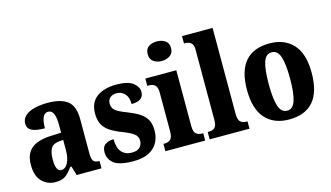

<svg xmlns="http://www.w3.org/2000/svg" viewBox="-88 -1062 2350 1365"><g transform="rotate(-15 1086.5 -380.0)"><path d="M175 10Q118 10 77.5 -30Q37 -70 37 -153Q37 -235 85.5 -274Q134 -313 232 -316L304 -319V-374Q304 -430 292 -458.5Q280 -487 252 -487Q226 -487 213.5 -459Q201 -431 201 -379Q136 -379 105 -395Q74 -411 74 -447Q74 -482 100 -505Q126 -528 169.5 -538.5Q213 -549 265 -549Q363 -549 411.5 -511Q460 -473 460 -379V-125Q460 -84 471.5 -69Q483 -54 513 -54H516V0H333L313 -67H304Q284 -40 267 -23Q250 -6 228.5 2Q207 10 175 10ZM237 -62Q268 -62 286.5 -97.5Q305 -133 305 -191V-266L273 -263Q230 -259 213.5 -231Q197 -203 197 -149Q197 -108 206.5 -85Q216 -62 237 -62Z M750 10Q646 10 606 -22Q566 -54 566 -104Q566 -145 591.5 -161.5Q617 -178 652 -178Q652 -114 679.5 -83Q707 -52 753 -52Q796 -52 814 -71.5Q832 -91 832 -120Q832 -151 807 -170Q782 -189 728 -210Q675 -230 640.5 -252.5Q606 -275 589 -307Q572 -339 572 -387Q572 -469 626.5 -508.5Q681 -548 770 -548Q856 -548 893.5 -518.5Q931 -489 931 -453Q931 -386 841 -386Q841 -436 817 -462Q793 -488 757 -488Q727 -488 709 -472.5Q691 -457 691 -429Q691 -397 713 -378.5Q735 -360 796 -337Q843 -319 878 -297.5Q913 -276 931.5 -244.5Q950 -213 950 -164Q950 -85 899.5 -37.5Q849 10 750 10Z M1128 -626Q1092 -626 1067.5 -644Q1043 -662 1043 -698Q1043 -736 1067.5 -753Q1092 -770 1128 -770Q1163 -770 1189 -753Q1215 -736 1215 -698Q1215 -662 1189 -644Q1163 -626 1128 -626ZM986 0V-54H996Q1022 -54 1038.5 -69Q1055 -84 1055 -127V-414Q1055 -454 1038.5 -468Q1022 -482 997 -482H982V-536H1210V-126Q1210 -83 1226.5 -68.5Q1243 -54 1269 -54H1279V0Z M1312 0V-54H1323Q1348 -54 1364 -68.5Q1380 -83 1380 -126V-646Q1380 -672 1369.5 -685Q1359 -698 1345 -702Q1331 -706 1323 -706H1312V-760H1537V-126Q1537 -83 1553.5 -68.5Q1570 -54 1595 -54H1605V0Z M1896 10Q1785 10 1722 -59.5Q1659 -129 1659 -270Q1659 -549 1899 -549Q2008 -549 2071.5 -480Q2135 -411 2135 -270Q2135 -129 2074.5 -59.5Q2014 10 1896 10ZM1898 -54Q1941 -54 1958.5 -109Q1976 -164 1976 -270Q1976 -376 1958.5 -430Q1941 -484 1897 -484Q1853 -484 1836 -430Q1819 -376 1819 -270Q1819 -164 1836.5 -109Q1854 -54 1898 -54Z"/></g></svg>

Font: Noto Serif Lao Condensed ExtraBold
Style: Regular
Weight: 800
Width: 3
Designer: Monotype Design Team
Foundry: Monotype Imaging Inc.
Version: Version 2.003; ttfautohint (v1.8.4.7-5d5b)